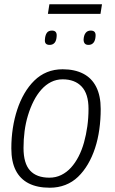

<svg xmlns="http://www.w3.org/2000/svg" viewBox="-20 -868 539 898"><path d="M213 10Q154 10 114 -10.5Q74 -31 53.5 -71.5Q33 -112 33 -174Q33 -223 40 -268.5Q47 -314 60.5 -355Q74 -396 94 -430.5Q114 -465 140.5 -491Q167 -517 200 -530.5Q233 -544 273 -544Q329 -544 369 -523.5Q409 -503 430 -461.5Q451 -420 451 -358Q451 -309 444.5 -262.5Q438 -216 424.5 -175Q411 -134 391 -100Q371 -66 345 -41Q319 -16 285.5 -3Q252 10 213 10ZM211 -37Q241 -37 266.5 -49.5Q292 -62 312 -84Q332 -106 347.5 -136Q363 -166 373 -202Q383 -238 388.5 -277.5Q394 -317 394 -359Q394 -429 362 -463Q330 -497 273 -497Q244 -497 219 -484.5Q194 -472 173.5 -449Q153 -426 137.5 -395.5Q122 -365 111 -329Q100 -293 95 -254.5Q90 -216 90 -176Q90 -104 120.5 -70.5Q151 -37 211 -37ZM394 -658Q382 -658 376.5 -664.5Q371 -671 371 -683Q372 -703 380.5 -714Q389 -725 404 -725Q417 -725 422.5 -718.5Q428 -712 427 -699Q426 -679 417.5 -668.5Q409 -658 394 -658ZM212 -658Q200 -658 194.5 -664Q189 -670 190 -682Q191 -702 198.5 -713.5Q206 -725 223 -725Q235 -725 240.5 -718.5Q246 -712 245 -699Q244 -678 235.5 -668Q227 -658 212 -658ZM204 -803 211 -848H457L450 -803Z"/></svg>

Font: Georama ExtraCondensed Thin Light
Style: Italic
Weight: 300
Italic angle: -9°
Version: Version 1.001